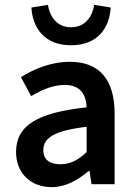

<svg xmlns="http://www.w3.org/2000/svg" viewBox="-20 -757 556 789"><path d="M192 12C250 12 298 -16 344 -54H348L356 0H451V-290C451 -428 390 -503 268 -503C190 -503 120 -474 66 -440L108 -362C152 -388 198 -408 246 -408C312 -408 334 -366 336 -316C134 -294 46 -242 46 -132C46 -46 106 12 192 12ZM109 -726C114 -644 161 -571 272 -571C383 -571 430 -644 435 -726L367 -737C360 -690 331 -645 272 -645C213 -645 184 -690 177 -737ZM336 -236V-132C300 -98 268 -82 228 -82C188 -82 158 -98 158 -140C158 -190 202 -220 336 -236Z"/></svg>

Font: DAIFUKU Sans Semibold
Style: Regular
Weight: 600
Designer: Original font ‘Source Sans 3’ : Paul D. Hunt
Foundry: Daifuku
Version: Version 1.000